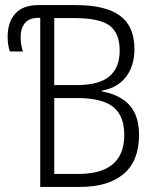

<svg xmlns="http://www.w3.org/2000/svg" viewBox="-20 -734 603 754"><path d="M138 0V-664H131Q95 -664 78 -643.5Q61 -623 61 -588Q61 -570 64 -555Q67 -540 70 -532H19Q10 -556 10 -590Q10 -647 40 -680.5Q70 -714 131 -714H279Q394 -714 451 -672.5Q508 -631 508 -541Q508 -476 475 -432.5Q442 -389 380 -378V-375Q452 -362 489 -320.5Q526 -279 526 -204Q526 -102 465.5 -51Q405 0 296 0ZM283 -400Q369 -400 409.5 -434Q450 -468 450 -535Q450 -603 411 -633Q372 -663 271 -663H193V-400ZM288 -51Q468 -51 468 -204Q468 -280 424 -314.5Q380 -349 283 -349H193V-51Z"/></svg>

Font: Noto Sans Mono SemiCondensed Light
Style: Regular
Weight: 300
Width: 4
Designer: Monotype Design Team
Foundry: Monotype Imaging Inc.
Version: Version 2.014; ttfautohint (v1.8.4.7-5d5b)